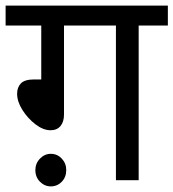

<svg xmlns="http://www.w3.org/2000/svg" viewBox="-20 -642 618 684"><path d="M208 -551V-234Q208 -208 195.5 -193Q183 -178 160 -178Q134 -178 106.5 -199Q79 -220 60 -250Q41 -280 41 -308Q41 -331 54.5 -345Q68 -359 102 -359H127V-551H0V-622H578V-551H474V0H393V-551ZM106 -36Q106 -60 122.5 -77Q139 -94 161 -94Q184 -94 200 -77Q216 -60 216 -36Q216 -11 200 5.5Q184 22 161 22Q139 22 122.5 5.5Q106 -11 106 -36Z"/></svg>

Font: Noto Sans
Style: Regular
Weight: 400
Designer: Monotype Design Team
Foundry: Monotype Imaging Inc.
Version: Version 2.007